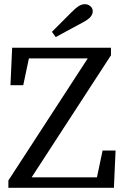

<svg xmlns="http://www.w3.org/2000/svg" viewBox="-20 -897 592 917"><path d="M532 -178 524 0H20V-35L399 -618H118L91 -490H30L38 -669H510V-633L131 -50H443L470 -178ZM322 -839Q343 -860 357 -868.5Q371 -877 385 -877Q400 -877 411.5 -867.5Q423 -858 423 -843Q423 -829 412 -816Q401 -803 372 -788L246 -720L228 -745Z"/></svg>

Font: SourceSerifPro
Style: Book
Weight: 400
Designer: Frank Grießhammer
Foundry: Adobe Systems Incorporated
Version: Version 1.014;PS Version 1.0;hotconv 1.0.73;makeotf.lib2.5.5